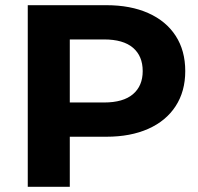

<svg xmlns="http://www.w3.org/2000/svg" viewBox="-20 -720 764 740"><path d="M87 0V-700H390Q483 -700 551.5 -669.5Q620 -639 657 -582Q694 -525 694 -446Q694 -368 657 -311Q620 -254 551.5 -223.5Q483 -193 390 -193H249V0ZM249 -325H381Q455 -325 492.5 -357Q530 -389 530 -446Q530 -504 492.5 -536Q455 -568 381 -568H249Z"/></svg>

Font: Montserrat
Style: Bold
Weight: 700
Designer: Julieta Ulanovsky
Foundry: Julieta Ulanovsky
Version: Version 9.000; ttfautohint (v1.8.4.7-5d5b)